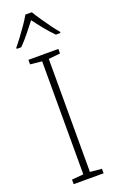

<svg xmlns="http://www.w3.org/2000/svg" viewBox="-180 -993 631 1036"><g transform="rotate(-20 136.0 -474.5)"><path d="M222 0H50V-26L117 -32V-681L50 -688V-714H222V-688L155 -681V-32L222 -26ZM155 -949Q168 -927 187.5 -898.5Q207 -870 227 -842.5Q247 -815 262 -798V-791H236Q211 -816 184.5 -848.5Q158 -881 137 -910Q115 -882 88.5 -849Q62 -816 37 -791H11V-798Q27 -817 47.5 -844.5Q68 -872 87 -899.5Q106 -927 118 -949Z"/></g></svg>

Font: Noto Sans Khmer UI SemiCondensed ExtraLight
Style: Regular
Weight: 200
Width: 4
Designer: Danh Hong and the Monotype Design Team
Foundry: Monotype Imaging Inc.
Version: Version 2.002; ttfautohint (v1.8.4.7-5d5b)